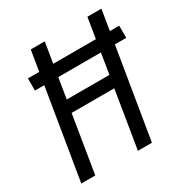

<svg xmlns="http://www.w3.org/2000/svg" viewBox="-170 -866 953 998"><g transform="rotate(-30 306.5 -367.5)"><path d="M32 0 121 -539H65V-612H133L153 -735H237L217 -612H473L493 -735H577L557 -612H613V-539H545L456 0H372L428 -343H172L116 0ZM185 -416H441L461 -539H205Z"/></g></svg>

Font: Iosevka Aile Oblique
Style: Regular
Weight: 400
Italic angle: -9°
Designer: Belleve Invis
Foundry: Belleve Invis
Version: Version 31.1.0; ttfautohint (v1.8.4)